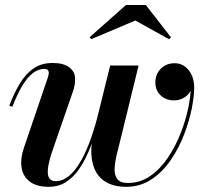

<svg xmlns="http://www.w3.org/2000/svg" viewBox="-20 -714 796 744"><path d="M468 10Q434.5 10 407 -0.5Q379.5 -11 361 -34.2Q342.5 -57.5 336.2 -95.2Q330 -133 339.5 -188L407 -460H517L450 -186Q442.5 -154.5 434.2 -122.5Q426 -90.5 424.2 -64Q422.5 -37.5 433.8 -21.2Q445 -5 475.5 -5Q523.5 -5 562.5 -32.2Q601.5 -59.5 630.8 -103.2Q660 -147 679.8 -197.2Q699.5 -247.5 709.2 -294.5Q719 -341.5 719 -374Q719 -409.5 702 -433Q685 -456.5 656.5 -456.5V-468Q678.5 -468 694 -456.8Q709.5 -445.5 717.8 -429.2Q726 -413 726 -397Q726 -363.5 704.8 -344.2Q683.5 -325 654 -325Q623.5 -325 602.8 -344.2Q582 -363.5 582 -394.5Q582 -426.5 603.2 -447.8Q624.5 -469 656.5 -469Q689.5 -469 711 -442.2Q732.5 -415.5 732.5 -374Q732.5 -341 722.8 -292.2Q713 -243.5 692.8 -191.2Q672.5 -139 641.2 -93.2Q610 -47.5 566.8 -18.8Q523.5 10 468 10ZM169.5 10Q122.5 10 96 -9.8Q69.5 -29.5 63.8 -63.5Q58 -97.5 72.5 -141L164.5 -411Q166 -415.5 167.5 -421.2Q169 -427 169 -431.5Q169 -447 152 -447Q127.5 -447 106 -429.8Q84.5 -412.5 65.2 -379.8Q46 -347 28 -300.5L16 -304.5Q35 -354.5 57.8 -391.8Q80.5 -429 111 -449.5Q141.5 -470 184 -470Q226 -470 248.5 -453Q271 -436 271 -408.5Q271 -397 269 -384Q267 -371 263 -360.5L182.5 -128Q162.5 -69 165.5 -40.5Q168.5 -12 195 -12Q223.5 -12 248.5 -33.2Q273.5 -54.5 294.5 -92Q315.5 -129.5 333 -179.5Q350.5 -229.5 364.5 -287H374.5Q364 -244 350.8 -201.5Q337.5 -159 320.8 -121Q304 -83 282.5 -53.5Q261 -24 233 -7Q205 10 169.5 10ZM334 -562.5 327 -569.5 468 -694.5H545L642.5 -569.5L635 -562L504.5 -634.5Z"/></svg>

Font: Bodoni Moda 18pt SemiBold
Style: Italic
Weight: 600
Italic angle: -13°
Designer: Owen Earl
Foundry: indestructible type
Version: Version 2.005